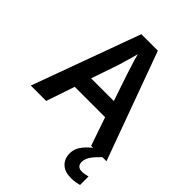

<svg xmlns="http://www.w3.org/2000/svg" viewBox="-266 -844 1202 1202"><g transform="rotate(45 335.5 -242.5)"><path d="M534 0 469 -189H200L136 0H0L262 -717H408L670 0ZM374 -483Q370 -497 362 -521Q354 -545 346.5 -570.5Q339 -596 335 -613Q330 -593 322.5 -567Q315 -541 308 -518Q301 -495 298 -483L235 -299H436ZM563 113Q563 134 574.5 144.5Q586 155 605 155Q621 155 634.5 152Q648 149 658 147V222Q642 226 625.5 229Q609 232 587 232Q532 232 502 203.5Q472 175 472 127Q472 84 503.5 46Q535 8 575 -16L634 0Q600 32 581.5 58.5Q563 85 563 113Z"/></g></svg>

Font: Noto Sans Gujarati SemiBold
Style: Regular
Weight: 600
Designer: Jelle Bosma - Monotype Design Team, Universal Thirst
Foundry: Monotype Imaging Inc.
Version: Version 2.106; ttfautohint (v1.8.4.7-5d5b)